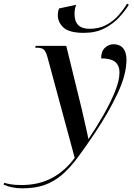

<svg xmlns="http://www.w3.org/2000/svg" viewBox="-180 -786 728 1046"><path d="M277 -607Q198 -607 166.5 -635.5Q135 -664 135 -704Q135 -724 142 -740L235 -760Q226 -737 226 -710Q226 -629 308 -629Q359 -629 398.5 -650Q438 -671 466 -703Q494 -735 512 -766L522 -760Q503 -729 470.5 -693Q438 -657 390 -632Q342 -607 277 -607ZM-59 240Q-88 240 -114.5 234.5Q-141 229 -160 220L-157 210Q-144 214 -122 218Q-100 222 -62 222Q31 222 102.5 184Q174 146 227 74L79 -473Q71 -503 60 -514.5Q49 -526 22 -526H12L14 -536H181L251 -250Q256 -231 263.5 -199.5Q271 -168 278.5 -134Q286 -100 292.5 -72Q299 -44 301 -30H303Q347 -95 385 -162Q423 -229 447 -288.5Q471 -348 471 -391Q471 -429 447.5 -448.5Q424 -468 371 -468Q371 -506 391.5 -525.5Q412 -545 439 -545Q472 -545 490.5 -523.5Q509 -502 509 -460Q509 -381 461.5 -279Q414 -177 336 -60Q285 16 243 72.5Q201 129 158 166Q115 203 63.5 221.5Q12 240 -59 240Z"/></svg>

Font: Noto Serif Display Medium
Style: Italic
Weight: 500
Italic angle: -12°
Designer: Monotype Design Team
Foundry: Monotype Imaging Inc.
Version: Version 2.009